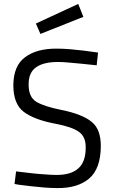

<svg xmlns="http://www.w3.org/2000/svg" viewBox="-20 -951 582 979"><path d="M186 -778 405 -865 379 -931 163 -831ZM480 -683Q461 -686 443 -688Q425 -691 406 -693Q373 -697 338 -700Q302 -703 271 -703Q168 -704 109 -660Q49 -617 48 -517Q48 -420 102 -380Q156 -340 263 -320Q347 -304 382 -279Q418 -254 417 -198Q417 -126 380 -93Q343 -59 269 -59Q241 -59 207 -62Q172 -64 139 -68L62 -77L54 -13Q73 -9 93 -7Q113 -5 133 -2Q167 2 204 5Q241 8 273 8Q376 9 435 -41Q493 -91 494 -204Q495 -292 447 -330Q399 -369 295 -390Q205 -408 165 -432Q125 -457 126 -522Q126 -581 164 -608Q202 -635 276 -635Q299 -635 331 -632Q363 -629 396 -626L473 -618Z"/></svg>

Font: RazerF5
Style: Regular
Weight: 400
Foundry: Razer Inc.
Version: Version 2